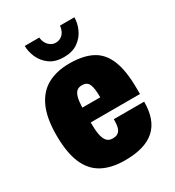

<svg xmlns="http://www.w3.org/2000/svg" viewBox="-177 -830 865 948"><g transform="rotate(-30 255.0 -356.5)"><path d="M257 12Q181 12 129 -16Q77 -44 51 -105Q25 -166 25 -264Q25 -363 53 -423.5Q81 -484 132.5 -512Q184 -540 257 -540Q335 -540 385 -514Q435 -488 459.5 -427.5Q484 -367 484 -264V-235H203Q203 -193 208 -166Q213 -139 225 -125.5Q237 -112 258 -112Q274 -112 284 -117Q294 -122 300 -132Q306 -142 308 -157Q310 -172 310 -192H483Q483 -140 469.5 -102Q456 -64 428 -38.5Q400 -13 357.5 -0.5Q315 12 257 12ZM204 -319H306Q306 -346 303.5 -364.5Q301 -383 295.5 -394.5Q290 -406 280.5 -411Q271 -416 257 -416Q238 -416 227 -406Q216 -396 210.5 -375Q205 -354 204 -319ZM251 -580Q202 -580 171 -602.5Q140 -625 125 -658.5Q110 -692 110 -725H193Q194 -708 202 -693.5Q210 -679 223 -670.5Q236 -662 251 -662Q269 -662 282.5 -671Q296 -680 303 -695Q310 -710 311 -725H393Q393 -692 378 -658.5Q363 -625 331.5 -602.5Q300 -580 251 -580Z"/></g></svg>

Font: Archivo Condensed Black
Style: Regular
Weight: 900
Width: 3
Designer: Hector Gatti
Foundry: Omnibus-Type
Version: Version 2.001